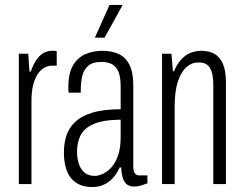

<svg xmlns="http://www.w3.org/2000/svg" viewBox="-20 -743 983 775"><path d="M56 0V-526H94L99 -454H104Q115 -485 128.5 -503.5Q142 -522 157.5 -530Q173 -538 190 -538Q196 -538 200 -538Q204 -538 209 -536V-478H188Q175 -478 160.5 -470.5Q146 -463 134 -446.5Q122 -430 114.5 -402.5Q107 -375 107 -334V0Z M351 12Q324 12 303 3Q282 -6 267.5 -23Q253 -40 245.5 -66.5Q238 -93 238 -128Q238 -163 247.5 -194Q257 -225 282 -249.5Q307 -274 352 -288Q397 -302 467 -302V-395Q467 -428 459.5 -449.5Q452 -471 435 -482Q418 -493 389 -493Q353 -493 335 -476.5Q317 -460 311.5 -434Q306 -408 306 -376V-369H257Q256 -374 256 -379Q256 -384 256 -391Q256 -449 275.5 -480.5Q295 -512 326 -525Q357 -538 393 -538Q430 -538 458 -525.5Q486 -513 502 -482.5Q518 -452 518 -399V-71Q518 -52 524.5 -43.5Q531 -35 541 -35H575V-3Q564 1 550 5.5Q536 10 522 10Q501 10 490 -0.5Q479 -11 474.5 -29Q470 -47 469 -67H463Q453 -44 437.5 -26.5Q422 -9 401 1.5Q380 12 351 12ZM363 -33Q378 -33 396.5 -42Q415 -51 431 -69Q447 -87 457 -117Q467 -147 467 -188V-260Q395 -259 357 -242Q319 -225 305 -196.5Q291 -168 291 -132Q291 -100 299.5 -78Q308 -56 323.5 -44.5Q339 -33 363 -33ZM363 -591 422 -723H473V-719L402 -591Z M634 0V-526H672L678 -455H682Q695 -485 712 -503.5Q729 -522 750 -530Q771 -538 792 -538Q823 -538 845 -526Q867 -514 879.5 -486Q892 -458 892 -408V0H841V-398Q841 -418 838.5 -435Q836 -452 829.5 -465Q823 -478 811.5 -484.5Q800 -491 781 -491Q754 -491 732.5 -472Q711 -453 698 -413.5Q685 -374 685 -313V0Z"/></svg>

Font: Archivo ExtraCondensed ExtraLight
Style: Regular
Weight: 250
Width: 2
Designer: Hector Gatti
Foundry: Omnibus-Type
Version: Version 2.001